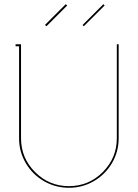

<svg xmlns="http://www.w3.org/2000/svg" viewBox="-20 -890 656 914"><path d="M201.2 -765.1 193.8 -771 293 -870.1 299.8 -863.8ZM378.9 -765.1 373 -771 472.2 -870.1 478 -863.8ZM544.9 -231.9Q544.9 -168 513.2 -113.8Q481.4 -59.6 427 -27.8Q372.6 3.9 308.1 3.9Q243.7 3.9 189 -27.8Q134.3 -59.6 102.5 -113.8Q70.8 -168 70.8 -231.9V-669.9H54.2V-679.2H80.1V-231.9Q80.1 -137.7 147 -70.8Q213.9 -3.9 308.1 -3.9Q402.3 -3.9 469.2 -70.8Q536.1 -137.7 536.1 -231.9V-679.2H544.9Z"/></svg>

Font: Rawengulk
Style: Ultralight
Weight: 200
Version: Version 0.92